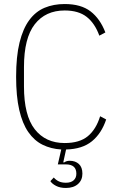

<svg xmlns="http://www.w3.org/2000/svg" viewBox="-20 -730 592 953"><path d="M301 -678Q206 -678 152.5 -609.5Q99 -541 99 -397V-301Q99 -157 152.5 -88.5Q206 -20 301 -20Q375 -20 416 -54Q457 -88 477 -153L507 -137Q484 -68 436.5 -29Q389 10 308 12L294 76H299Q310 68 326 68Q354 68 371.5 84Q389 100 389 132Q389 164 367 183.5Q345 203 307 203Q278 203 258 192.5Q238 182 230 169L247 151Q257 163 271.5 170Q286 177 307 177Q332 177 345.5 165Q359 153 359 132Q359 86 307 86H267L284 12Q233 9 191.5 -11.5Q150 -32 120.5 -74.5Q91 -117 75.5 -184.5Q60 -252 60 -349Q60 -450 77 -519Q94 -588 125.5 -630.5Q157 -673 201.5 -691.5Q246 -710 301 -710Q382 -710 429.5 -673.5Q477 -637 503 -569L473 -553Q451 -614 410.5 -646Q370 -678 301 -678Z"/></svg>

Font: IBM Plex Sans Cond ExtLt
Style: Regular
Weight: 200
Width: 3
Designer: Mike Abbink, Paul van der Laan, Pieter van Rosmalen
Foundry: Bold Monday
Version: Version 1.3